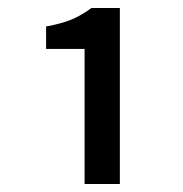

<svg xmlns="http://www.w3.org/2000/svg" viewBox="-20 -896 457 479"><path d="M191 -437V-774H95V-830Q134 -837 159 -847.5Q184 -858 208 -876H279V-437Z"/></svg>

Font: Source Han Sans SC Medium
Style: Regular
Weight: 500
Designer: Ryoko NISHIZUKA 西塚涼子 (kana, bopomofo & ideographs); Paul D. Hunt (Latin, Greek & Cyrillic); Sandoll Communications 산돌커뮤니
Foundry: Adobe
Version: Version 2.004;hotconv 1.0.118;makeotfexe 2.5.65603